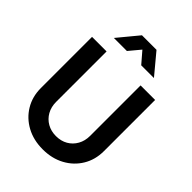

<svg xmlns="http://www.w3.org/2000/svg" viewBox="-276 -1122 1270 1270"><g transform="rotate(45 359.0 -487.0)"><path d="M359 12Q445 12 511.5 -24Q578 -60 616 -123Q654 -186 654 -266V-745H518V-273Q518 -226 497.5 -189.5Q477 -153 441.5 -132.5Q406 -112 359 -112Q313 -112 277 -132.5Q241 -153 220.5 -189.5Q200 -226 200 -273V-745H64V-266Q64 -186 102 -123Q140 -60 206.5 -24Q273 12 359 12ZM171 -842H293L359 -921L427 -842H546L426 -986H290Z"/></g></svg>

Font: Plus Jakarta Sans
Style: Bold
Weight: 700
Designer: Gumpita Rahayu
Foundry: Tokotype
Version: Version 2.004; ttfautohint (v1.8.3)